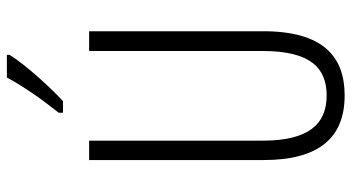

<svg xmlns="http://www.w3.org/2000/svg" viewBox="-246 -740 997 544"><g transform="rotate(-90 252.0 -468.5)"><path d="M368 -939V-947H304C277 -898 246 -853 204 -800V-788H237C277 -825 339 -893 368 -939ZM435 -221V-714H379V-222C379 -87 331 -41 253 -41C172 -41 125 -92 125 -222V-714H70V-220C70 -62 134 10 253 10C364 10 435 -52 435 -221Z"/></g></svg>

Font: Noto Sans Georgian ExtraCondensed Light
Style: Regular
Weight: 300
Width: 2
Designer: Monotype Design Team, Akaki Razmadze
Foundry: Google LLC
Version: Version 2.005